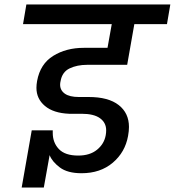

<svg xmlns="http://www.w3.org/2000/svg" viewBox="-20 -760 782 859"><path d="M370 -470Q325 -470 291.5 -454Q258 -438 251 -397Q249 -389 249 -381Q249 -356 270 -341Q291 -326 333 -326H377Q465 -326 511 -290Q557 -254 557 -192Q557 -174 553 -152Q540 -79 484.5 -32Q429 15 345 15Q282 15 247.5 -11Q213 -37 202 -66L176 79H77L122 -177H216Q216 -171 216 -165Q216 -122 243.5 -93Q271 -64 330 -64Q382 -64 414 -90Q446 -116 453 -155Q455 -166 455 -177Q455 -211 427.5 -231Q400 -251 345 -251H289Q219 -254 181 -286Q143 -318 143 -367Q143 -381 146 -398Q160 -474 218 -510Q276 -546 355 -546H461L480 -652H83L98 -740H742L727 -652H581L549 -470Z"/></svg>

Font: Fz Poppins Med
Style: Italic
Weight: 500
Italic angle: -10°
Designer: Ninad Kale (Devanagari), Jonny Pinhorn (Latin)
Foundry: Indian Type Foundry
Version: Vit hóa bi Vntype.Com & FontZin.Com